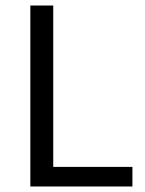

<svg xmlns="http://www.w3.org/2000/svg" viewBox="-20 -676 526 696"><path d="M90 0V-656H173V-71H460V0Z"/></svg>

Font: Processing Sans Pro
Style: Regular
Weight: 400
Designer: Paul D. Hunt
Foundry: Adobe Systems Incorporated
Version: Version 2.020;PS 2.000;hotconv 1.0.86;makeotf.lib2.5.63406